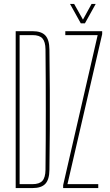

<svg xmlns="http://www.w3.org/2000/svg" viewBox="-20 -959 561 979"><path d="M60 0V-800H146Q191 -800 211.2 -778.2Q231.5 -756.5 232 -707Q233.5 -597 234 -498.2Q234.5 -399.5 234 -301Q233.5 -202.5 232 -93Q231.5 -43.5 211.2 -21.8Q191 0 145 0ZM80 -20H145Q181 -20 196.2 -37Q211.5 -54 212 -93Q213 -170 213.2 -246.8Q213.5 -323.5 213.5 -400Q213.5 -476.5 213.2 -553.2Q213 -630 212 -707Q211.5 -746 196.5 -763Q181.5 -780 146 -780H80ZM302 0V-15L478 -780H313V-800H501V-785L324 -20H481V0ZM392 -840 337 -939H358L403 -859L447 -939H468L413 -840Z"/></svg>

Font: Big Shoulders Display SC Thin
Style: Regular
Weight: 100
Designer: Patric King
Foundry: XO Type Co
Version: Version 2.002